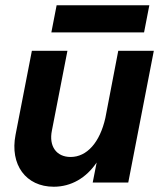

<svg xmlns="http://www.w3.org/2000/svg" viewBox="-20 -693 616 729"><path d="M184 16C250 16 307 -17 347 -76L332 0H467L564 -500H429L380 -245C359 -152 310 -97 248 -97C194 -97 165 -138 177 -197L236 -500H101L39 -181C17 -68 78 16 184 16ZM175 -570H527L547 -673H195Z"/></svg>

Font: Uncut Sans
Style: Bold Italic
Weight: 700
Italic angle: -11°
Designer: Kasper Nordkvist
Foundry: UNCUT.wtf
Version: Version 1.304;Glyphs 3.2 (3246)